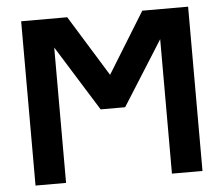

<svg xmlns="http://www.w3.org/2000/svg" viewBox="-50 -745 933 801"><g transform="rotate(-5 416.5 -344.0)"><path d="M638.2 0V-563L467.8 -293H365.2L194.8 -566.9V0H66.9V-688H259.8L417 -433.1L574.2 -688H766.1V0Z"/></g></svg>

Font: Liberation Sans
Style: Bold
Weight: 700
Designer: Steve Matteson
Foundry: Ascender Corporation
Version: Version 2.1.5